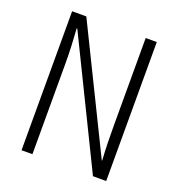

<svg xmlns="http://www.w3.org/2000/svg" viewBox="-130 -821 859 927"><g transform="rotate(20 300.0 -357.0)"><path d="M83 0V-714H156L464 -86H466Q463 -133 462 -176Q461 -219 461 -264V-714H518V0H450L135 -644H132Q135 -599 137 -556Q139 -513 139 -464V0Z"/></g></svg>

Font: Noto Sans Mono Light
Style: Regular
Weight: 300
Designer: Monotype Design Team
Foundry: Monotype Imaging Inc.
Version: Version 2.014; ttfautohint (v1.8.4.7-5d5b)